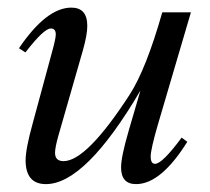

<svg xmlns="http://www.w3.org/2000/svg" viewBox="-20 -462 540 494"><path d="M471.2 -430.2 385.7 -139.6Q367.7 -77.6 367.7 -59.1Q367.7 -40.5 378.9 -40.5Q397.5 -40.5 447.3 -107.9L461.9 -97.2Q394 11.7 330.1 11.7Q291.5 11.7 291.5 -31.2Q291.5 -58.6 311.5 -127L341.3 -229Q199.7 11.7 98.1 11.7Q45.9 11.7 45.9 -49.8Q45.9 -79.1 64.5 -146L115.2 -333Q123.5 -363.3 123.5 -373.5Q123.5 -388.7 110.8 -388.7Q92.8 -388.7 45.4 -327.1L28.8 -337.9Q99.6 -442.4 163.6 -442.4Q204.6 -442.4 204.6 -395.5Q204.6 -372.6 193.4 -333L129.9 -111.8Q121.6 -82 121.6 -68.8Q121.6 -47.4 143.6 -47.4Q202.6 -47.4 313.5 -218.3Q356 -284.2 397.5 -430.2Z"/></svg>

Font: Dai Banna SIL Book
Style: Oblique
Weight: 400
Italic angle: -11°
Designer: Victor Gaultney
Foundry: SIL International
Version: Version 2.000